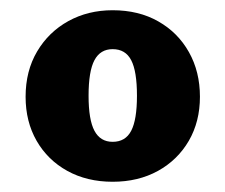

<svg xmlns="http://www.w3.org/2000/svg" viewBox="-20 -753 440 375"><path d="M200 -398Q150 -398 111.5 -419.2Q73 -440.5 51.5 -478Q30 -515.5 30 -564Q30 -614.5 52.5 -652.5Q75 -690.5 113.5 -711.8Q152 -733 200 -733Q251 -733 289.2 -711.2Q327.5 -689.5 349 -651.2Q370.5 -613 370.5 -564Q370.5 -515.5 348.8 -478Q327 -440.5 288.5 -419.2Q250 -398 200 -398ZM200 -476Q225 -476 236.2 -497.5Q247.5 -519 247.5 -566Q247.5 -614 236.2 -635.5Q225 -657 200 -657Q176 -657 164.5 -635.5Q153 -614 153 -566Q153 -519 164.5 -497.5Q176 -476 200 -476Z"/></svg>

Font: Public Sans Thin Black
Style: Regular
Weight: 900
Version: Version 2.001